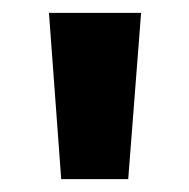

<svg xmlns="http://www.w3.org/2000/svg" viewBox="-20 -734 294 298"><path d="M56 -714 75 -456H179L199 -714Z"/></svg>

Font: Noto Sans Thai Looped SemiCondensed
Style: Bold
Weight: 700
Width: 4
Designer: Sasikarn Vongin, Ben Mitchell
Foundry: The Fontpad Ltd
Version: Version 1.001